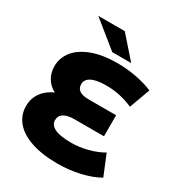

<svg xmlns="http://www.w3.org/2000/svg" viewBox="-212 -1045 1106 1194"><g transform="rotate(30 340.5 -447.5)"><path d="M672 -53Q618 -22 541 -4Q464 14 381 14Q269 14 190.5 -13Q112 -40 72.5 -88Q33 -136 33 -199Q33 -254 63 -296Q93 -338 146 -361Q105 -382 83.5 -419.5Q62 -457 62 -502Q62 -560 98.5 -608Q135 -656 210 -685Q285 -714 395 -714Q464 -714 531 -701Q598 -688 649 -666L595 -518Q502 -559 403 -559Q332 -559 297 -540.5Q262 -522 262 -489Q262 -429 349 -429H547V-278H336Q285 -278 259 -261.5Q233 -245 233 -213Q233 -179 271 -160Q309 -141 389 -141Q446 -141 506.5 -156.5Q567 -172 612 -199ZM142 -909H332L466 -757H330Z"/></g></svg>

Font: Montserrat Alternates ExtraBold
Style: Regular
Weight: 800
Designer: Julieta Ulanovsky
Foundry: Julieta Ulanovsky
Version: Version 7.200